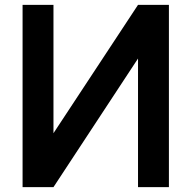

<svg xmlns="http://www.w3.org/2000/svg" viewBox="-20 -770 788 790"><path d="M547.9 -750 200 -221.9V-750H72.9V0H200L547.9 -529.2V0H675V-750Z"/></svg>

Font: Manrope3 Bold
Style: Regular
Weight: 700
Designer: Mikhail Sharanda
Foundry: Mikhail Sharanda
Version: Version 3.000;PS 003.000;hotconv 1.0.88;makeotf.lib2.5.64775